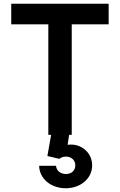

<svg xmlns="http://www.w3.org/2000/svg" viewBox="-20 -720 640 1025"><path d="M238 0H253L233 113L297 128C306 120 318 116 332 116C361 116 382 135 382 163C382 190 362 209 332 209C303 209 281 191 279 165H189C190 233 251 285 331 285C411 285 472 232 472 163C472 94 412 43 341 53L349 0H363V-590H560V-700H40V-590H238Z"/></svg>

Font: CommitMono
Style: 700Regular
Weight: 700
Monospace: yes
Designer: Eigil Nikolajsen
Foundry: Eigil Nikolajsen
Version: Version 1.143